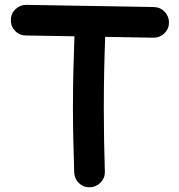

<svg xmlns="http://www.w3.org/2000/svg" viewBox="-20 -728 754 811"><path d="M359.9 63Q333 64 313.7 45.7Q294.4 27.3 293.5 0.5Q291.5 -66.9 289.8 -134.3Q288.1 -201.7 288.1 -269Q288.1 -346.7 289.8 -422.6Q291.5 -498.5 294.4 -574.7L89.4 -578.1Q62.5 -578.1 43.9 -597.4Q25.4 -616.7 25.9 -643.6Q25.9 -670.4 45.2 -689Q64.5 -707.5 91.3 -707.5L629.9 -698.2Q656.7 -697.8 675.3 -678.5Q693.8 -659.2 693.8 -632.3Q693.4 -605.5 674.1 -586.9Q654.8 -568.4 627.9 -568.8L424.3 -572.3Q421.4 -497.1 419.9 -421.9Q418.5 -346.7 418.5 -269Q418.5 -136.7 422.9 -3.4Q423.8 23.4 405.3 42.7Q386.7 62 359.9 63Z"/></svg>

Font: Mikhak-DS2-FD Bold
Style: Regular
Weight: 700
Designer: Amin Abedi
Version: Version 3.4